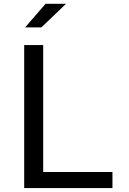

<svg xmlns="http://www.w3.org/2000/svg" viewBox="-20 -960 660 980"><path d="M103.5 0H554V-82H200.5V-730H103.5ZM108 -820 212.5 -940.5H317L191 -820Z"/></svg>

Font: Monaspace Neon
Style: Regular
Weight: 400
Designer: Riley Cran & the Lettermatic Team
Foundry: Lettermatic
Version: Version 1.200 (Monaspace Neon)